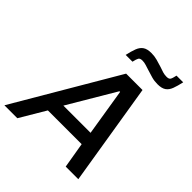

<svg xmlns="http://www.w3.org/2000/svg" viewBox="-269 -1061 1218 1218"><g transform="rotate(45 339.5 -452.5)"><path d="M-29 0 375 -688H522L634 0H521L492 -172H189L87 0ZM237 -263H481L430 -579H424ZM289 -770Q298 -811 308.5 -838.5Q319 -866 339 -880Q359 -894 397 -894Q424 -894 449.5 -887Q475 -880 500 -872Q519 -865 535.5 -860Q552 -855 571 -855Q591 -855 597.5 -865.5Q604 -876 610 -905H670Q661 -864 650.5 -836Q640 -808 620 -794.5Q600 -781 564 -781Q534 -781 509.5 -788Q485 -795 460 -803Q441 -809 423.5 -814.5Q406 -820 390 -820Q369 -820 362.5 -809Q356 -798 350 -770Z"/></g></svg>

Font: Saira Medium
Style: Italic
Weight: 500
Italic angle: -12°
Designer: Hector Gatti with collaboration of the Omnibus-Type team
Foundry: Omnibus-Type
Version: Version 1.100; ttfautohint (v1.8.3)